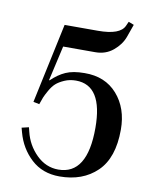

<svg xmlns="http://www.w3.org/2000/svg" viewBox="-86 -623 729 908"><g transform="rotate(10 278.0 -168.5)"><path d="M162 -490H322Q429 -490 449 -537L458 -557L484 -547L462 -485Q448 -447 412.5 -417.5Q377 -388 327 -388H173L135 -221L137 -219Q170 -251 205 -266.5Q240 -282 295 -282Q394 -283 452 -217Q510 -151 510 -48Q510 88 441.5 154Q373 220 262 220Q180 220 126 170Q72 120 52 46L46 24L80 16L85 36Q100 99 145.5 144Q191 189 251 189Q390 189 390 -35Q390 -240 261 -240Q231 -240 206 -229Q181 -218 166.5 -205Q152 -192 139 -169Q126 -146 121 -133.5Q116 -121 109 -100L80 -106Z"/></g></svg>

Font: Justus
Style: Oldstyle
Weight: 500
Version: Version 001.000